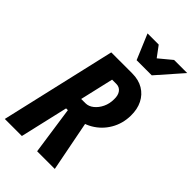

<svg xmlns="http://www.w3.org/2000/svg" viewBox="-290 -1040 1130 1130"><g transform="rotate(45 275.0 -475.0)"><path d="M-9 0 157 -720H331Q385 -720 423.5 -697Q462 -674 482.5 -633Q503 -592 502 -538Q501 -471 469 -416.5Q437 -362 383 -330.5Q329 -299 262 -299H170L193 -401H261Q288 -401 311.5 -420Q335 -439 349.5 -469.5Q364 -500 364 -537Q365 -571 350 -590.5Q335 -610 309 -610H274L133 0ZM260 0 206 -374H334L407 0ZM295 -793 229 -950H322L409 -833H309L450 -950H559L421 -793Z"/></g></svg>

Font: Instrument Sans Condensed
Style: Bold Italic
Weight: 700
Width: 3
Italic angle: -13°
Designer: Rodrigo Fuenzalida
Foundry: fragTYPE
Version: Version 1.000;gftools[0.9.28]